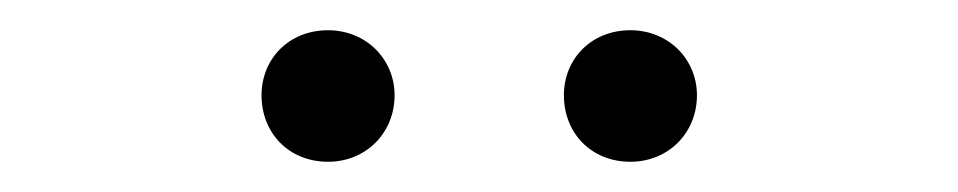

<svg xmlns="http://www.w3.org/2000/svg" viewBox="-20 -767 634 127"><path d="M197 -660C222 -660 241 -679 241 -704C241 -728 222 -747 197 -747C171 -747 153 -728 153 -704C153 -679 171 -660 197 -660ZM397 -660C422 -660 441 -679 441 -704C441 -728 422 -747 397 -747C371 -747 353 -728 353 -704C353 -679 371 -660 397 -660Z"/></svg>

Font: Noto Sans SC Light
Style: Regular
Weight: 300
Designer: Ryoko NISHIZUKA 西塚涼子 (kana, bopomofo & ideographs); Paul D. Hunt (Latin, Greek & Cyrillic); Sandoll Communications 산돌커뮤니
Foundry: Adobe
Version: Version 2.004;hotconv 1.0.118;makeotfexe 2.5.65603